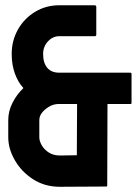

<svg xmlns="http://www.w3.org/2000/svg" viewBox="-20 -716 537 737"><path d="M387.7 0 210 1Q151.4 1 106.4 -28.3Q62 -57.1 36.9 -101.1Q11.7 -145 11.7 -189V-254.9Q11.7 -289.1 27.8 -321Q43.9 -353 69.8 -377.9Q48.8 -400.9 36.9 -434.3Q24.9 -467.8 24.9 -508.8Q24.9 -560.5 49.3 -603.5Q73.7 -646 115.2 -670.9Q156.7 -695.8 207.5 -695.8H342.8Q349.6 -695.8 349.6 -689V-583Q349.6 -577.1 343.8 -577.1H207.5Q182.6 -577.1 164.1 -557.1Q145.5 -537.1 145.5 -508.8Q145.5 -475.1 161.1 -456.1Q176.8 -437 207.5 -437H479.5Q484.9 -437 484.9 -432.1V-320.8Q484.9 -316.9 481 -316.9H392.6L391.6 -3.9Q391.6 0 387.7 0ZM210 -119.1 274.9 -120.1 275.9 -316.9H206.5Q185.5 -316.9 168.5 -306.6Q130.9 -283.7 130.9 -254.9V-189Q130.9 -174.3 140.6 -157.7Q150.4 -141.1 168 -130.1Q185.5 -119.1 210 -119.1Z"/></svg>

Font: Koulen
Style: Regular
Weight: 400
Designer: Danh Hong
Version: Version 8.00;December 21, 2023;FontCreator 13.0.0.2620 64-bi